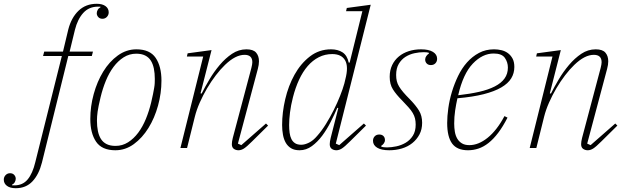

<svg xmlns="http://www.w3.org/2000/svg" viewBox="-149 -780 3301 1012"><path d="M-66 212Q-96 212 -112.5 199.5Q-129 187 -129 167Q-129 153 -119.5 143Q-110 133 -96 133Q-82 133 -74 142Q-66 151 -66 162Q-66 171 -71 180Q-76 189 -86 194L-85 197H-73Q-29 197 -3 165.5Q23 134 37 75L177 -485H78L84 -508H183L211 -625Q227 -687 265 -723.5Q303 -760 361 -760Q391 -760 407.5 -747.5Q424 -735 424 -715Q424 -701 414.5 -691Q405 -681 391 -681Q377 -681 369 -690Q361 -699 361 -710Q361 -719 366 -728Q371 -737 381 -742L380 -745H368Q320 -745 290 -712Q260 -679 246 -623L218 -508H341L335 -485H211L72 77Q56 140 22 176Q-12 212 -66 212Z M460 -11Q496 -11 526 -30Q556 -49 579.5 -80.5Q603 -112 620 -153.5Q637 -195 648 -241Q654 -266 657.5 -284Q661 -302 663.5 -316Q666 -330 666.5 -341.5Q667 -353 667 -364Q667 -394 662 -418.5Q657 -443 646 -460.5Q635 -478 616 -487.5Q597 -497 569 -497Q533 -497 503 -478Q473 -459 449.5 -427.5Q426 -396 409 -354.5Q392 -313 381 -267Q369 -217 365.5 -191.5Q362 -166 362 -144Q362 -114 367 -89.5Q372 -65 383 -47.5Q394 -30 413 -20.5Q432 -11 460 -11ZM459 12Q388 12 357.5 -33Q327 -78 327 -153Q327 -219 345 -284.5Q363 -350 395 -402.5Q427 -455 472 -487.5Q517 -520 570 -520Q641 -520 671.5 -475Q702 -430 702 -355Q702 -289 684 -223.5Q666 -158 633.5 -105.5Q601 -53 556.5 -20.5Q512 12 459 12Z M1108 12Q1094 12 1083.5 4.5Q1073 -3 1073 -20Q1073 -33 1078 -53L1176 -422Q1181 -442 1181 -452Q1181 -491 1140 -491Q1092 -491 1037 -438Q1013 -415 988.5 -383Q964 -351 942.5 -314.5Q921 -278 904 -239.5Q887 -201 878 -165L837 0H802L922 -482H836L840 -499L966 -516L908 -288L914 -287Q931 -321 955 -361.5Q979 -402 1009 -437.5Q1039 -473 1074 -496.5Q1109 -520 1150 -520Q1186 -520 1201 -502.5Q1216 -485 1216 -457Q1216 -439 1210 -417L1105 -23L1123 -15L1253 -129L1264 -118L1180 -35Q1151 -6 1136.5 3Q1122 12 1108 12Z M1430 12Q1403 12 1385.5 1.5Q1368 -9 1357.5 -27Q1347 -45 1342.5 -69.5Q1338 -94 1338 -121Q1338 -187 1354.5 -257.5Q1371 -328 1403.5 -386.5Q1436 -445 1484.5 -482.5Q1533 -520 1596 -520Q1632 -520 1656.5 -504Q1681 -488 1689 -450H1694L1761 -721H1675L1679 -738L1805 -755L1621 -23L1639 -15L1769 -129L1780 -118L1696 -35Q1667 -6 1652.5 3Q1638 12 1624 12Q1610 12 1599.5 4.5Q1589 -3 1589 -20Q1589 -33 1594 -53L1634 -210L1629 -212Q1614 -177 1594 -137.5Q1574 -98 1549.5 -65Q1525 -32 1495 -10Q1465 12 1430 12ZM1439 -17Q1457 -17 1479.5 -28Q1502 -39 1523 -64Q1547 -91 1569 -126.5Q1591 -162 1610 -200Q1629 -238 1643.5 -274.5Q1658 -311 1666 -340L1671 -361Q1689 -429 1670 -462Q1651 -495 1602 -495Q1564 -495 1531.5 -478.5Q1499 -462 1473 -432Q1447 -402 1427.5 -360Q1408 -318 1395 -267Q1384 -224 1379.5 -187Q1375 -150 1375 -121Q1375 -99 1377.5 -80Q1380 -61 1387 -47Q1394 -33 1406.5 -25Q1419 -17 1439 -17Z M1903 12Q1861 12 1839 -1.5Q1817 -15 1817 -38Q1817 -52 1826 -61.5Q1835 -71 1850 -71Q1864 -71 1872 -63Q1880 -55 1880 -42Q1880 -32 1874 -24Q1868 -16 1860 -11L1861 -7Q1866 -5 1874 -4Q1882 -3 1891 -3Q1913 -3 1939.5 -8.5Q1966 -14 1989 -27.5Q2012 -41 2027 -64.5Q2042 -88 2042 -123Q2042 -141 2038.5 -155.5Q2035 -170 2026.5 -184.5Q2018 -199 2004 -214.5Q1990 -230 1970 -251Q1939 -282 1922 -309Q1905 -336 1905 -375Q1905 -410 1918 -437Q1931 -464 1953.5 -482.5Q1976 -501 2006 -510.5Q2036 -520 2070 -520Q2111 -520 2133 -506.5Q2155 -493 2155 -470Q2155 -456 2146 -446.5Q2137 -437 2122 -437Q2108 -437 2100 -445.5Q2092 -454 2092 -466Q2092 -476 2098 -484.5Q2104 -493 2112 -498L2111 -502Q2102 -505 2084 -505Q2061 -505 2035.5 -499.5Q2010 -494 1988.5 -480.5Q1967 -467 1953 -443.5Q1939 -420 1939 -385Q1939 -367 1942.5 -352.5Q1946 -338 1954.5 -324Q1963 -310 1976.5 -294Q1990 -278 2011 -257Q2043 -224 2059.5 -197Q2076 -170 2076 -133Q2076 -98 2062 -71.5Q2048 -45 2024.5 -26Q2001 -7 1969.5 2.5Q1938 12 1903 12Z M2318 12Q2260 12 2234 -23.5Q2208 -59 2208 -132Q2208 -167 2214 -210Q2220 -253 2233 -296Q2246 -339 2265.5 -379.5Q2285 -420 2312.5 -451Q2340 -482 2375.5 -501Q2411 -520 2455 -520Q2475 -520 2494 -515.5Q2513 -511 2528 -500Q2543 -489 2552.5 -471.5Q2562 -454 2562 -427Q2562 -394 2545.5 -367Q2529 -340 2493 -319Q2457 -298 2400 -283.5Q2343 -269 2262 -262Q2255 -231 2250 -197.5Q2245 -164 2245 -129Q2245 -106 2248.5 -85.5Q2252 -65 2261 -49.5Q2270 -34 2285.5 -24.5Q2301 -15 2325 -15Q2373 -15 2421.5 -54Q2470 -93 2510 -168L2526 -160Q2502 -113 2477 -80Q2452 -47 2426 -26.5Q2400 -6 2373 3Q2346 12 2318 12ZM2266 -278Q2328 -285 2376.5 -296Q2425 -307 2459 -324.5Q2493 -342 2510.5 -366.5Q2528 -391 2528 -424Q2528 -452 2512 -475Q2496 -498 2453 -498Q2394 -498 2343 -444.5Q2292 -391 2266 -278Z M2949 12Q2935 12 2924.5 4.5Q2914 -3 2914 -20Q2914 -33 2919 -53L3017 -422Q3022 -442 3022 -452Q3022 -491 2981 -491Q2933 -491 2878 -438Q2854 -415 2829.5 -383Q2805 -351 2783.5 -314.5Q2762 -278 2745 -239.5Q2728 -201 2719 -165L2678 0H2643L2763 -482H2677L2681 -499L2807 -516L2749 -288L2755 -287Q2772 -321 2796 -361.5Q2820 -402 2850 -437.5Q2880 -473 2915 -496.5Q2950 -520 2991 -520Q3027 -520 3042 -502.5Q3057 -485 3057 -457Q3057 -439 3051 -417L2946 -23L2964 -15L3094 -129L3105 -118L3021 -35Q2992 -6 2977.5 3Q2963 12 2949 12Z"/></svg>

Font: IBM Plex Serif ExtraLight
Style: Italic
Weight: 200
Italic angle: -14°
Designer: Mike Abbink, Paul van der Laan, Pieter van Rosmalen
Foundry: Bold Monday
Version: Version 2.5